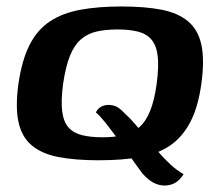

<svg xmlns="http://www.w3.org/2000/svg" viewBox="-20 -488 673 593"><path d="M284 7Q212 7 160.5 -3Q109 -13 78 -39Q47 -65 37 -111.5Q27 -158 37 -230Q48 -304 72 -350.5Q96 -397 135 -422.5Q174 -448 229 -458Q284 -468 355 -468Q428 -468 479 -458Q530 -448 561 -422Q592 -396 602 -349.5Q612 -303 602 -230Q592 -157 567.5 -110.5Q543 -64 504.5 -38Q466 -12 411.5 -2.5Q357 7 284 7ZM296 -64Q333 -64 361 -70.5Q389 -77 409.5 -94.5Q430 -112 443.5 -145Q457 -178 464 -230Q471 -283 467 -315.5Q463 -348 447.5 -366Q432 -384 405.5 -390.5Q379 -397 343 -397Q306 -397 278 -390.5Q250 -384 229.5 -366Q209 -348 196 -315.5Q183 -283 175 -230Q168 -178 172 -145Q176 -112 191.5 -94.5Q207 -77 233.5 -70.5Q260 -64 296 -64ZM488 85Q471 85 454.5 76.5Q438 68 421 49Q413 39 399.5 20Q386 1 370 -22Q354 -45 337 -68Q320 -91 304.5 -110.5Q289 -130 276 -141Q283 -154 293.5 -159Q304 -164 314 -164Q329 -164 340 -158.5Q351 -153 365 -138Q381 -124 397.5 -104.5Q414 -85 432 -63Q450 -41 468.5 -19.5Q487 2 506.5 20Q526 38 547 50Q535 69 520.5 77Q506 85 488 85Z"/></svg>

Font: Genos Thin SemiBold
Style: Italic
Weight: 600
Italic angle: -8°
Version: Version 1.010